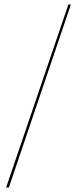

<svg xmlns="http://www.w3.org/2000/svg" viewBox="-20 -772 334 844"><path d="M7 52 280.5 -752H291.5L19 52Z"/></svg>

Font: Imbue 100pt SemiBold
Style: Regular
Weight: 600
Designer: Tyler Finck
Foundry: Etcetera Type Company
Version: Version 1.102; ttfautohint (v1.8.3)